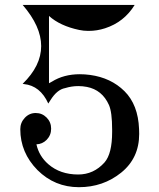

<svg xmlns="http://www.w3.org/2000/svg" viewBox="-20 -758 656 790"><path d="M63.5 -226.6Q63.5 -253.4 82 -273.2Q100.6 -293 127 -293Q153.3 -293 171.9 -274.2Q190.4 -255.4 190.4 -228.5Q190.4 -201.7 171.9 -182.6Q154.3 -165 129.9 -164.1Q140.6 -115.7 178.7 -82.5Q227.5 -40 301.8 -40Q365.7 -40 410.2 -89.8Q441.4 -125.5 441.4 -215.3V-224.6Q441.4 -296.9 428.2 -326.2Q400.4 -388.2 337.4 -400.4Q319.8 -403.8 302.2 -403.8Q274.9 -403.8 248 -395.5Q214.8 -389.6 187.5 -345.7L178.7 -332Q145.5 -405.3 78.6 -412.1L73.2 -413.1Q149.4 -487.3 149.4 -568.4Q149.4 -649.4 73.2 -737.8H534.2Q490.7 -667 412.1 -641.6Q378.9 -630.9 345.7 -630.9Q343.8 -630.9 341.8 -630.9Q324.2 -630.9 305.7 -634.8Q227.1 -651.4 181.6 -692.4Q181.6 -553.7 181.6 -415.5L193.4 -421.9Q242.2 -452.6 308.6 -452.6Q329.1 -452.6 350.6 -449.7Q436.5 -438 492.2 -382.8Q548.3 -327.1 552.2 -227.1L552.7 -207Q552.7 -107.4 478.5 -47.6Q404.3 12.2 304.7 12.2Q205.1 12.2 134.3 -58.1Q63.5 -129.9 63.5 -226.6Z"/></svg>

Font: Modern Antiqua
Style: Regular
Weight: 500
Version: Version 1.0